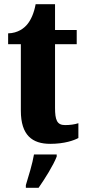

<svg xmlns="http://www.w3.org/2000/svg" viewBox="-20 -680 411 921"><path d="M221 10C290 10 336 -7 356 -18V-89C338 -83 315 -80 292 -80C253 -80 244 -105 244 -163V-468H348V-536H244V-660H151C143 -616 128 -585 113 -566C97 -545 66 -521 19 -520V-468H80V-149C80 -31 135 10 221 10ZM104 208V221H165C195 178 236 113 252 71V61H143C136 104 116 169 104 208Z"/></svg>

Font: Noto Serif Hebrew ExtraCondensed Black
Style: Regular
Weight: 900
Width: 2
Designer: Monotype Design Team
Foundry: Monotype Imaging Inc.
Version: Version 2.004